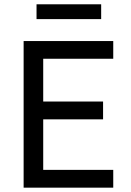

<svg xmlns="http://www.w3.org/2000/svg" viewBox="-20 -865 603 885"><path d="M88.9 0V-675.8H502V-594.2H179.2V-397H455.1V-314.9H179.2V-82H502V0ZM148.4 -776.9V-845.2H446.3V-776.9Z"/></svg>

Font: Lorenzo Sans
Style: Regular
Weight: 400
Foundry: Intel Corporation
Version: Version 1.00; ttfautohint (v1.5)